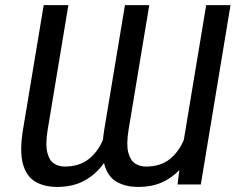

<svg xmlns="http://www.w3.org/2000/svg" viewBox="-20 -732 943 762"><path d="M392.8 -85.2Q361.9 -41.2 315.9 -15.6Q269.9 9.9 207.4 9.9Q154.8 9.9 119.5 -11.4Q84.2 -32.7 70.8 -82Q57.5 -131.4 71 -215.9L153.4 -711.6H251.4L169 -215.9Q159.8 -157.7 167.8 -126.2Q175.8 -94.8 194.4 -82.9Q213.1 -71 235.8 -71Q295.1 -71 332.2 -100.7Q369.3 -130.3 388.8 -177.9Q390.3 -196 393.5 -215.9L475.9 -711.6H572.4L490.1 -215.9Q480.8 -157.7 489.2 -126.2Q497.5 -94.8 516.5 -82.9Q535.5 -71 558.2 -71Q617.2 -71 653.8 -100.5Q690.3 -130 709.5 -176.8L798.3 -711.6H894.9L777 0H684.7L691.8 -57.2Q661.9 -25.6 621.8 -7.8Q581.7 9.9 529.8 9.9Q476.9 9.9 441.1 -11.5Q405.2 -33 392.8 -85.2Z"/></svg>

Font: Inter UI
Style: Italic
Weight: 400
Italic angle: -9.39999°
Designer: Rasmus Andersson
Foundry: rsms
Version: 3.2;8d6f07862